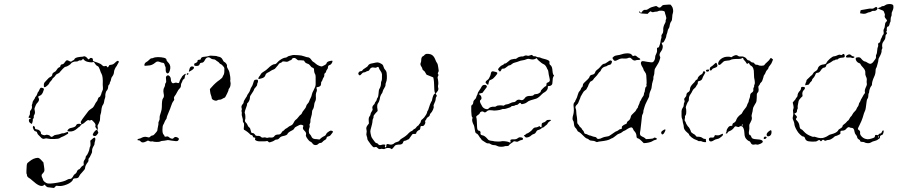

<svg xmlns="http://www.w3.org/2000/svg" viewBox="-20 -717 4464 955"><path d="M438 -25Q453 -39 454 -27Q455 -22 452.5 -14.5Q450 -7 450 -2Q450 3 447 7Q437 23 438 34Q439 40 435 47Q431 54 429 59.5Q427 65 423 69Q419 73 420 78.5Q421 84 418 88Q403 107 403 120Q403 125 389.5 139Q376 153 374 159Q371 170 355 170Q343 170 342 178Q341 181 336.5 185.5Q332 190 325.5 194Q319 198 311 201Q288 210 272 208L260 207L254 212L249 218L232 216Q223 215 219 214.5Q215 214 212.5 212Q210 210 206 206L202 201L197 205Q180 217 141 181Q129 170 124 168Q114 162 114 153Q114 149 112.5 148.5Q111 148 111.5 132Q112 116 113 105Q114 98 115.5 95.5Q117 93 125 87Q146 69 168 68Q175 68 185 79L196 91L199 111Q202 128 200.5 133.5Q199 139 193 145Q187 150 187 156Q187 162 190 167Q193 172 194 177Q195 182 202 187.5Q209 193 215 195Q228 198 263.5 192Q299 186 312 178Q320 173 326 173Q332 173 335 171Q342 165 347 154Q349 151 354.5 147.5Q360 144 362 138Q363 133 367 129Q371 125 374 125Q376 125 381.5 117Q387 109 392 107Q396 105 396.5 103.5Q397 102 396 95Q395 85 400.5 78.5Q406 72 406 66Q406 60 410 57Q413 55 418.5 43Q424 31 425 23Q426 15 428.5 11.5Q431 8 430 -5L429 -17ZM147 -91Q149 -91 151.5 -87.5Q154 -84 154 -82Q154 -77 156 -75.5Q158 -74 165 -73Q173 -72 178.5 -66Q184 -60 183.5 -56.5Q183 -53 184.5 -51Q186 -49 193 -46Q201 -43 205 -45Q210 -48 218.5 -46Q227 -44 230 -40Q235 -32 246 -41Q251 -46 262 -47Q273 -48 281.5 -51.5Q290 -55 293 -54Q296 -53 305 -57Q314 -61 316 -61Q318 -61 319 -57Q320 -53 318 -52Q316 -50 304 -43.5Q292 -37 288 -36Q284 -35 278 -30.5Q272 -26 249.5 -25.5Q227 -25 218.5 -27.5Q210 -30 204 -28Q192 -22 181 -36Q174 -44 170.5 -46.5Q167 -49 165 -56Q163 -64 155 -64Q151 -65 146.5 -74Q142 -83 144 -87Q146 -91 147 -91ZM182 -280Q186 -282 193 -279Q198 -277 198.5 -275Q199 -273 196 -265Q190 -245 178 -241Q171 -238 170 -236.5Q169 -235 172 -230Q178 -219 167 -207Q160 -200 158 -194Q156 -188 153 -181.5Q150 -175 153 -166Q156 -154 150 -145Q147 -141 148 -135.5Q149 -130 145.5 -127Q142 -124 143 -121Q144 -120 142 -111.5Q140 -103 138 -101Q138 -100 132 -104Q122 -110 124 -121Q125 -126 129 -126Q133 -126 133 -128.5Q133 -131 128 -131Q123 -129 122.5 -132.5Q122 -136 126 -142Q130 -148 129 -156Q128 -164 133 -169Q140 -177 139 -188Q137 -193 139.5 -198Q142 -203 142 -207.5Q142 -212 148 -220Q154 -228 154 -230.5Q154 -233 158.5 -237.5Q163 -242 165.5 -250.5Q168 -259 170 -260Q172 -261 175.5 -269.5Q179 -278 182 -280ZM395 -436Q399 -439 408 -434Q412 -431 415 -427Q420 -417 426 -426Q429 -430 434 -429Q443 -427 442 -420Q441 -413 449 -411Q452 -410 466.5 -405Q481 -400 487 -393.5Q493 -387 498 -387.5Q503 -388 506 -389Q509 -391 514 -383Q516 -380 519.5 -385.5Q523 -391 523.5 -392.5Q524 -394 533.5 -395Q543 -396 551 -404Q564 -417 568 -414Q574 -411 568 -403Q565 -399 563 -394Q561 -389 559 -387Q556 -384 551.5 -374.5Q547 -365 547 -358Q546 -346 538 -336Q534 -332 532.5 -323Q531 -314 528.5 -310.5Q526 -307 526 -303Q526 -299 522 -295.5Q518 -292 518 -286Q518 -273 509 -264Q507 -261 505 -252.5Q503 -244 504 -239Q504 -233 501.5 -227Q499 -221 498 -212Q497 -203 493 -197Q486 -189 484 -167Q483 -155 480.5 -149.5Q478 -144 478 -133Q478 -122 477 -118Q469 -97 466 -94Q464 -91 466 -84.5Q468 -78 465.5 -74Q463 -70 466 -64.5Q469 -59 469 -57Q469 -55 462.5 -47Q456 -39 450 -40.5Q444 -42 442.5 -43.5Q441 -45 442 -50Q443 -53 446 -57.5Q449 -62 452.5 -65.5Q456 -69 459 -70Q466 -71 458 -80Q453 -86 454 -89Q459 -98 446 -111Q439 -119 437 -120Q435 -121 431 -119Q426 -117 424 -118Q420 -121 415.5 -119Q411 -117 398 -105Q393 -101 389 -100Q385 -99 380.5 -92.5Q376 -86 374.5 -86Q373 -86 363 -77Q346 -62 328 -63Q319 -63 316.5 -64.5Q314 -66 317 -70Q322 -79 335 -81Q356 -85 359 -94Q361 -100 369 -101Q377 -102 379.5 -100.5Q382 -99 383 -99Q384 -99 384 -100.5Q384 -102 383.5 -103.5Q383 -105 382 -107Q380 -110 385 -117Q390 -124 390 -125Q390 -126 403 -142.5Q416 -159 418.5 -163Q421 -167 428 -172Q439 -179 442 -182Q445 -185 450 -194Q456 -207 460.5 -211.5Q465 -216 466.5 -223.5Q468 -231 473 -234Q474 -234 474 -234Q480 -237 482 -246Q482 -247 483 -247Q485 -257 489 -264.5Q493 -272 492 -279.5Q491 -287 491 -296Q493 -336 485 -350Q481 -356 477 -370Q474 -378 472 -381.5Q470 -385 468.5 -386.5Q467 -388 462 -390Q457 -393 454 -398.5Q451 -404 448 -407Q445 -410 442 -408Q438 -406 426.5 -407.5Q415 -409 408 -412Q400 -416 397 -420L393 -425L389 -420Q384 -415 379 -416.5Q374 -418 370.5 -414.5Q367 -411 359 -411Q352 -412 343.5 -408.5Q335 -405 333 -401Q332 -398 321.5 -391.5Q311 -385 307 -385Q302 -385 292.5 -375Q283 -365 279 -360Q275 -353 264 -349Q259 -347 255.5 -341Q252 -335 246 -330.5Q240 -326 240 -323.5Q240 -321 233 -314Q226 -307 225 -303Q224 -299 215 -291Q206 -283 202 -283Q199 -284 198.5 -285Q198 -286 198 -294Q198 -304 203.5 -309Q209 -314 216 -322.5Q223 -331 228 -333Q240 -338 240 -346Q240 -353 251 -359Q258 -362 262.5 -370.5Q267 -379 273.5 -381.5Q280 -384 280 -387Q280 -389 281 -391.5Q282 -394 284 -395.5Q286 -397 288 -397Q296 -397 302 -407Q308 -416 312.5 -417Q317 -418 327 -412Q333 -409 335.5 -411.5Q338 -414 343.5 -416.5Q349 -419 350 -422Q352 -431 378 -434Q394 -435 395 -436Z M851 -242Q843 -232 846 -225Q848 -221 844 -216Q836 -207 830 -187Q827 -177 822 -166Q809 -136 809 -130Q809 -127 805 -122Q801 -117 798.5 -110Q796 -103 792 -96.5Q788 -90 788 -72Q788 -54 793 -48.5Q798 -43 798 -41Q798 -35 808 -38Q814 -40 819 -36Q828 -27 838 -27Q841 -27 844 -31Q851 -40 865 -32Q874 -27 866 -18Q862 -14 854.5 -15Q847 -16 834 -17.5Q821 -19 818.5 -20Q816 -21 807.5 -19Q799 -17 790 -16.5Q781 -16 777.5 -13.5Q774 -11 761 -11Q748 -11 742 -13Q737 -15 734 -13.5Q731 -12 723 -15L716 -18L706 -13Q688 -4 680 -13Q676 -19 670 -19Q666 -19 665 -19.5Q664 -20 664 -23Q665 -26 671.5 -27Q678 -28 682 -30.5Q686 -33 694 -35.5Q702 -38 710.5 -35.5Q719 -33 721.5 -33.5Q724 -34 728 -38Q733 -43 738 -43Q743 -43 748 -49Q753 -55 758 -60.5Q763 -66 763 -70.5Q763 -75 766 -88Q769 -101 768 -104.5Q767 -108 771 -115.5Q775 -123 774 -130Q773 -139 781 -161Q785 -173 785 -185Q785 -222 791 -228Q798 -236 794 -252Q790 -272 798 -284Q801 -290 801 -295.5Q801 -301 804.5 -305Q808 -309 806 -321Q804 -333 807 -337Q813 -345 820 -341Q830 -335 830 -319Q830 -315 833 -309Q838 -299 849 -305Q855 -307 861 -305Q871 -300 873 -312Q874 -318 879.5 -326Q885 -334 885 -335.5Q885 -337 892.5 -343.5Q900 -350 903 -350Q906 -350 902.5 -344.5Q899 -339 899 -332.5Q899 -326 894 -323.5Q889 -321 887.5 -315Q886 -309 883 -304.5Q880 -300 880 -291.5Q880 -283 873.5 -277Q867 -271 860.5 -258Q854 -245 851 -242ZM910 -351Q914 -355 917 -352Q918 -351 916.5 -348Q915 -345 913 -345Q910 -345 909 -347Q908 -349 910 -351ZM928 -384Q930 -387 936.5 -386.5Q943 -386 944 -383Q949 -377 931 -366Q921 -360 920 -360Q919 -361 920 -365Q921 -369 923 -375.5Q925 -382 928 -384ZM754 -432Q765 -434 782 -432Q799 -430 804 -426Q808 -424 808 -419.5Q808 -415 814.5 -408.5Q821 -402 824 -396Q828 -388 827 -377.5Q826 -367 822 -359Q818 -351 812 -352Q804 -355 804 -371Q805 -382 802.5 -385.5Q800 -389 799 -395Q797 -405 788 -405Q784 -405 777 -408Q762 -415 753 -406Q736 -391 717 -391Q709 -391 705 -390Q701 -389 699 -390.5Q697 -392 699 -398.5Q701 -405 708 -408.5Q715 -412 722 -419.5Q729 -427 734 -427Q739 -427 742.5 -429Q746 -431 754 -432ZM1121 -358Q1127 -330 1126 -322Q1124 -315 1126 -310Q1128 -304 1126.5 -293.5Q1125 -283 1120.5 -278Q1116 -273 1117 -271Q1118 -269 1110 -252.5Q1102 -236 1099 -232Q1097 -231 1093 -229.5Q1089 -228 1084 -224.5Q1079 -221 1071.5 -221Q1064 -221 1061 -218Q1055 -214 1044 -218.5Q1033 -223 1033 -230Q1033 -234 1029.5 -243Q1026 -252 1025 -263L1024 -274L1033 -284Q1052 -306 1073 -320Q1086 -330 1087 -334Q1088 -338 1093 -346Q1097 -355 1096 -378Q1096 -381 1089 -389Q1082 -397 1078 -398Q1074 -399 1071 -403.5Q1068 -408 1062.5 -411Q1057 -414 1053 -418Q1049 -422 1041.5 -422Q1034 -422 1028 -427Q1022 -432 1018 -432Q1006 -432 1000 -420Q993 -405 984 -405Q975 -405 973 -398Q971 -389 958 -389Q950 -389 947.5 -390.5Q945 -392 946 -398Q946 -402 954 -404Q962 -408 962 -411Q961 -420 972 -420Q976 -420 977 -420.5Q978 -421 979 -425Q980 -434 999 -435Q1012 -436 1018.5 -438.5Q1025 -441 1032 -440Q1039 -439 1048 -439Q1057 -439 1060.5 -437Q1064 -435 1067.5 -435Q1071 -435 1077.5 -431.5Q1084 -428 1088 -419Q1092 -410 1095.5 -409Q1099 -408 1104.5 -401.5Q1110 -395 1109 -389Q1108 -383 1113.5 -374.5Q1119 -366 1121 -358Z M1511 -432Q1520 -432 1529 -419Q1533 -412 1538 -409.5Q1543 -407 1550 -400.5Q1557 -394 1568 -389.5Q1579 -385 1583.5 -387.5Q1588 -390 1595.5 -393.5Q1603 -397 1604 -402Q1606 -411 1623 -414Q1632 -416 1633.5 -414.5Q1635 -413 1632 -406Q1627 -395 1618 -393Q1611 -391 1611 -380Q1611 -376 1607 -371.5Q1603 -367 1602 -361.5Q1601 -356 1597 -353.5Q1593 -351 1593 -347Q1594 -337 1589 -331Q1586 -327 1584 -320Q1582 -313 1579.5 -311.5Q1577 -310 1577 -301.5Q1577 -293 1573 -289.5Q1569 -286 1565 -285Q1558 -284 1555.5 -282.5Q1553 -281 1554 -279Q1559 -268 1553 -257Q1550 -249 1551 -237Q1553 -220 1546 -209Q1544 -205 1543 -197Q1541 -178 1535 -171Q1532 -167 1532 -158Q1532 -149 1527.5 -135Q1523 -121 1524 -115Q1525 -109 1521.5 -102.5Q1518 -96 1520 -92Q1522 -88 1519 -81.5Q1516 -75 1516 -64.5Q1516 -54 1521 -49.5Q1526 -45 1529 -38Q1531 -33 1534 -30.5Q1537 -28 1541.5 -26.5Q1546 -25 1555 -25L1569 -23L1578 -31Q1587 -38 1593 -40Q1599 -42 1602 -49Q1605 -56 1610 -59Q1615 -62 1619 -65Q1623 -68 1628 -67Q1641 -65 1633 -56Q1629 -52 1626 -47Q1622 -40 1611 -38Q1605 -37 1605 -33Q1604 -24 1593 -19Q1588 -16 1584 -11Q1580 -6 1574 -6Q1568 -6 1564 -2Q1558 5 1548.5 4.5Q1539 4 1534 -4Q1530 -10 1525 -12Q1517 -14 1504 -35Q1500 -42 1502 -47Q1505 -57 1494 -67Q1483 -77 1488 -87Q1490 -91 1488 -93Q1478 -99 1469 -95Q1466 -93 1456 -88.5Q1446 -84 1444 -78.5Q1442 -73 1434 -69Q1413 -59 1410 -51Q1408 -44 1387 -40Q1376 -38 1370 -30.5Q1364 -23 1357 -23Q1350 -23 1347 -20Q1338 -13 1322 -9Q1318 -8 1314 -12.5Q1310 -17 1307 -15.5Q1304 -14 1293 -14Q1282 -14 1271 -14Q1264 -14 1258 -16Q1252 -18 1249.5 -21Q1247 -24 1249 -27Q1252 -33 1244 -33Q1239 -33 1237.5 -39Q1236 -45 1231.5 -45Q1227 -45 1225 -48Q1224 -49 1220.5 -52.5Q1217 -56 1212.5 -59.5Q1208 -63 1203.5 -66Q1199 -69 1197 -70Q1192 -71 1192.5 -78Q1193 -85 1194 -94Q1195 -103 1191 -107Q1187 -111 1188 -116.5Q1189 -122 1185 -134.5Q1181 -147 1182.5 -151Q1184 -155 1182 -160.5Q1180 -166 1182 -169.5Q1184 -173 1182 -179Q1178 -190 1188 -200Q1192 -204 1192 -209Q1192 -215 1203 -231Q1209 -239 1209 -241.5Q1209 -244 1215.5 -252.5Q1222 -261 1224.5 -270Q1227 -279 1231.5 -285Q1236 -291 1239.5 -303.5Q1243 -316 1245 -318Q1247 -320 1255 -321Q1259 -321 1260.5 -320.5Q1262 -320 1262.5 -319Q1263 -318 1263 -315Q1264 -310 1261.5 -305.5Q1259 -301 1259 -296Q1259 -291 1251.5 -283Q1244 -275 1244 -273Q1244 -268 1226 -242Q1223 -238 1223 -230.5Q1223 -223 1218.5 -214.5Q1214 -206 1211.5 -205Q1209 -204 1209 -199Q1209 -194 1206 -187Q1203 -180 1199.5 -168.5Q1196 -157 1198 -153.5Q1200 -150 1200.5 -137.5Q1201 -125 1199 -121Q1196 -113 1205 -105Q1208 -103 1211.5 -94.5Q1215 -86 1219.5 -83.5Q1224 -81 1225 -75Q1229 -59 1230 -57.5Q1231 -56 1237 -55Q1243 -55 1248 -48Q1251 -43 1253 -42Q1255 -41 1261 -41Q1273 -42 1278 -36Q1283 -31 1290.5 -33Q1298 -35 1303 -32.5Q1308 -30 1313 -32Q1318 -34 1324 -33Q1340 -31 1345 -40Q1350 -48 1366 -48Q1376 -48 1382 -60Q1385 -65 1389 -66.5Q1393 -68 1395 -71.5Q1397 -75 1402.5 -77.5Q1408 -80 1413 -84.5Q1418 -89 1426.5 -92.5Q1435 -96 1439 -104Q1445 -117 1452 -122Q1456 -124 1464 -134.5Q1472 -145 1476 -147Q1480 -149 1482 -155Q1484 -161 1493 -171.5Q1502 -182 1503 -188.5Q1504 -195 1510 -201Q1516 -207 1518 -213.5Q1520 -220 1525 -229.5Q1530 -239 1531 -246.5Q1532 -254 1541 -270.5Q1550 -287 1550 -297.5Q1550 -308 1550 -313Q1551 -341 1548 -347Q1542 -356 1542 -371Q1542 -379 1533 -381Q1529 -382 1523.5 -390Q1518 -398 1510 -400Q1498 -404 1495 -411Q1492 -416 1491 -416Q1473 -418 1465 -417Q1461 -417 1455 -423Q1447 -431 1438 -428Q1433 -427 1432 -423Q1431 -419 1424.5 -417Q1418 -415 1416 -413Q1410 -408 1396 -411Q1386 -413 1383 -409Q1380 -405 1374.5 -404Q1369 -403 1365.5 -397Q1362 -391 1359 -388.5Q1356 -386 1351.5 -379.5Q1347 -373 1340 -371Q1333 -369 1326 -364Q1319 -359 1312 -356Q1302 -351 1300 -343Q1297 -331 1280 -327Q1271 -325 1268 -324Q1265 -323 1265 -327Q1266 -332 1269 -336Q1273 -340 1277 -347.5Q1281 -355 1292 -361Q1303 -367 1313 -377Q1334 -398 1347 -398Q1353 -398 1360 -407Q1364 -412 1371.5 -417.5Q1379 -423 1386.5 -426.5Q1394 -430 1398 -430Q1404 -430 1409 -434Q1414 -438 1416 -438Q1418 -438 1427.5 -441Q1437 -444 1442.5 -443.5Q1448 -443 1463.5 -442.5Q1479 -442 1492.5 -437Q1506 -432 1511 -432Z M2096 -447Q2100 -450 2111 -449Q2122 -448 2128 -444Q2139 -437 2145 -421Q2149 -410 2153.5 -404Q2158 -398 2159.5 -384Q2161 -370 2162 -366.5Q2163 -363 2159.5 -357.5Q2156 -352 2159 -349Q2163 -343 2158 -337Q2156 -334 2157 -328Q2159 -321 2160 -309Q2161 -297 2159 -293Q2158 -289 2159 -283Q2164 -270 2153 -259Q2147 -252 2147 -251Q2147 -250 2150 -246Q2153 -242 2153 -240.5Q2153 -239 2150 -235Q2147 -231 2147 -223.5Q2147 -216 2141 -204.5Q2135 -193 2137 -188Q2139 -183 2133.5 -171Q2128 -159 2123 -154.5Q2118 -150 2118 -146Q2118 -140 2108 -134Q2103 -131 2101.5 -126.5Q2100 -122 2096.5 -118.5Q2093 -115 2095 -110.5Q2097 -106 2093 -99Q2087 -89 2081 -90Q2071 -92 2071 -83Q2071 -78 2069 -74Q2067 -70 2064.5 -70Q2062 -70 2056.5 -65Q2051 -60 2051 -57Q2051 -49 2038 -51Q2033 -51 2031 -49Q2029 -47 2020 -34Q2014 -24 2012 -24Q2010 -24 2004 -20.5Q1998 -17 1994 -17Q1992 -17 1990 -16Q1988 -15 1986.5 -13Q1985 -11 1985 -9Q1985 -5 1980 -1.5Q1975 2 1970 2Q1948 2 1944 8Q1941 12 1935 19L1929 25L1922 21Q1916 18 1907 19Q1898 20 1894.5 23Q1891 26 1884.5 24Q1878 22 1873 24Q1865 27 1857 18Q1852 13 1849 14Q1841 16 1838.5 15.5Q1836 15 1830 8Q1822 -1 1819.5 -5.5Q1817 -10 1812 -16Q1807 -22 1807 -27.5Q1807 -33 1804 -40Q1801 -47 1803 -55.5Q1805 -64 1803 -71Q1799 -83 1809 -95L1815 -103L1814 -117Q1813 -132 1818 -138Q1823 -144 1823 -149Q1823 -154 1829 -162.5Q1835 -171 1833 -175Q1829 -186 1839 -196Q1844 -200 1844 -203Q1844 -206 1849 -212Q1854 -218 1854 -222Q1854 -226 1858 -231Q1862 -236 1863 -252.5Q1864 -269 1866 -273Q1875 -287 1875 -302Q1875 -310 1877 -313Q1881 -318 1880 -347Q1879 -356 1872.5 -364.5Q1866 -373 1865 -378Q1863 -389 1852 -381Q1848 -379 1840.5 -381Q1833 -383 1827 -380Q1821 -377 1818.5 -371Q1816 -365 1810 -364Q1804 -363 1800 -360Q1796 -357 1790.5 -357Q1785 -357 1781 -352Q1774 -344 1771 -342.5Q1768 -341 1765 -345Q1760 -350 1764 -356.5Q1768 -363 1776 -363Q1781 -363 1783 -367.5Q1785 -372 1796.5 -378.5Q1808 -385 1811 -391Q1816 -400 1832 -402Q1840 -403 1848.5 -405.5Q1857 -408 1866 -405Q1877 -400 1881.5 -396.5Q1886 -393 1888 -384Q1891 -374 1896 -369.5Q1901 -365 1903 -356Q1907 -322 1900 -307Q1897 -300 1897.5 -294.5Q1898 -289 1891.5 -279Q1885 -269 1883.5 -262Q1882 -255 1880 -253Q1877 -250 1873.5 -242Q1870 -234 1870 -231Q1870 -228 1868.5 -222.5Q1867 -217 1865 -212Q1863 -207 1861 -205Q1853 -195 1858 -171Q1859 -166 1857.5 -164Q1856 -162 1848 -154Q1837 -142 1838 -137.5Q1839 -133 1836 -127.5Q1833 -122 1833 -117Q1833 -105 1823 -71Q1821 -64 1823 -54.5Q1825 -45 1826.5 -39Q1828 -33 1835 -24Q1842 -15 1845 -10.5Q1848 -6 1853.5 -5Q1859 -4 1861 0Q1866 7 1876 4Q1888 0 1896 3Q1898 4 1895.5 8.5Q1893 13 1895.5 15.5Q1898 18 1900.5 13.5Q1903 9 1901.5 6.5Q1900 4 1903.5 1Q1907 -2 1912 0Q1930 7 1943 -6Q1947 -9 1955.5 -11Q1964 -13 1968 -19Q1972 -25 1980 -29Q2001 -41 2013 -55Q2021 -63 2026 -64.5Q2031 -66 2034.5 -70.5Q2038 -75 2042 -76Q2046 -77 2050 -83Q2054 -89 2058.5 -91.5Q2063 -94 2063 -95.5Q2063 -97 2068 -102.5Q2073 -108 2073 -112Q2073 -119 2082 -125Q2085 -127 2090 -133Q2095 -139 2099 -146Q2103 -153 2104 -157Q2105 -164 2107.5 -166.5Q2110 -169 2112 -177Q2120 -203 2125 -211Q2129 -215 2129 -220Q2134 -245 2141 -250L2145 -253L2142 -259Q2140 -265 2139.5 -289.5Q2139 -314 2137 -322.5Q2135 -331 2135 -332Q2135 -332 2124 -336.5Q2113 -341 2108 -343Q2103 -344 2101 -346.5Q2099 -349 2095 -357Q2093 -362 2087 -366Q2081 -370 2081 -374Q2081 -378 2077 -384Q2069 -395 2072 -403Q2075 -409 2075 -416Q2075 -433 2083 -437Q2088 -439 2090 -442Q2092 -445 2096 -447Z M2702 -120Q2706 -121 2713.5 -121Q2721 -121 2721 -119.5Q2721 -118 2713.5 -113Q2706 -108 2704 -103Q2702 -98 2696 -94Q2690 -90 2687 -86.5Q2684 -83 2681 -83Q2678 -83 2672.5 -78Q2667 -73 2659 -71Q2651 -69 2649 -65Q2643 -52 2634 -50Q2629 -49 2623 -44Q2612 -33 2597 -33Q2595 -33 2590.5 -37.5Q2586 -42 2586 -43Q2586 -45 2589 -45Q2592 -45 2594.5 -48.5Q2597 -52 2601.5 -53Q2606 -54 2616 -61.5Q2626 -69 2629 -74Q2636 -83 2643 -83Q2649 -83 2656 -86L2663 -90L2667 -86Q2672 -83 2673 -84Q2674 -85 2674 -94Q2674 -102 2676 -104Q2678 -106 2684 -108Q2690 -109 2694.5 -114Q2699 -119 2702 -120ZM2434 -362Q2452 -359 2453.5 -354.5Q2455 -350 2443 -337Q2433 -325 2425.5 -322Q2418 -319 2416 -318Q2414 -317 2411.5 -309Q2409 -301 2409 -298Q2409 -292 2400 -300Q2394 -305 2395.5 -309.5Q2397 -314 2403 -318Q2409 -322 2412 -327Q2420 -340 2422 -354Q2423 -358 2425.5 -360.5Q2428 -363 2434 -362ZM2630 -440Q2634 -436 2638.5 -437Q2643 -438 2648 -435Q2653 -432 2659 -432Q2665 -432 2669.5 -429.5Q2674 -427 2683 -425Q2708 -419 2712 -413Q2714 -411 2713 -404Q2712 -397 2718 -393Q2727 -386 2728 -365Q2729 -351 2732 -346L2736 -341L2732 -335Q2729 -330 2728.5 -314.5Q2728 -299 2725 -296Q2720 -289 2709 -289Q2704 -289 2705 -284Q2706 -278 2701.5 -270.5Q2697 -263 2690 -259Q2682 -255 2676 -249Q2657 -229 2646 -226Q2613 -217 2609 -214Q2606 -212 2600 -207.5Q2594 -203 2587.5 -201.5Q2581 -200 2577 -199Q2573 -198 2571 -202Q2568 -209 2560 -201Q2555 -195 2549.5 -195Q2544 -195 2541 -192.5Q2538 -190 2531 -190Q2524 -190 2522.5 -187Q2521 -184 2514 -182Q2507 -180 2498.5 -177Q2490 -174 2485.5 -175Q2481 -176 2475 -173Q2469 -170 2452 -168Q2435 -166 2430 -168Q2426 -169 2416.5 -169Q2407 -169 2401 -163Q2392 -154 2385 -161Q2381 -164 2374.5 -162Q2368 -160 2367 -155Q2366 -151 2359 -146Q2346 -138 2349 -133Q2352 -128 2353 -84Q2354 -67 2362 -67Q2366 -67 2368.5 -63.5Q2371 -60 2370 -55Q2368 -46 2379.5 -44Q2391 -42 2403 -28Q2407 -23 2409 -21.5Q2411 -20 2413.5 -19Q2416 -18 2422 -17Q2434 -16 2439 -14Q2445 -13 2457 -13Q2469 -13 2473 -14Q2477 -16 2491 -14.5Q2505 -13 2509 -11Q2516 -7 2518.5 -8.5Q2521 -10 2519 -15Q2515 -25 2534 -24Q2549 -23 2557 -31Q2562 -35 2570 -34Q2577 -33 2579.5 -31Q2582 -29 2581 -25Q2581 -21 2574.5 -20.5Q2568 -20 2561 -15.5Q2554 -11 2551 -12Q2536 -16 2534 -13Q2533 -11 2523.5 -5Q2514 1 2511.5 5.5Q2509 10 2501 9.5Q2493 9 2488.5 11Q2484 13 2472 13Q2460 13 2453 9Q2446 5 2440 5Q2428 5 2419 -1Q2414 -5 2408 -4Q2402 -3 2394 -9Q2386 -15 2381 -17.5Q2376 -20 2374 -24Q2372 -28 2369.5 -30Q2367 -32 2362 -41Q2357 -50 2350 -53Q2345 -56 2344 -60Q2343 -64 2339 -87Q2338 -93 2335 -98Q2332 -103 2329.5 -112.5Q2327 -122 2329.5 -127Q2332 -132 2328.5 -134.5Q2325 -137 2324 -164V-191L2329 -196Q2334 -200 2334 -207.5Q2334 -215 2341 -221.5Q2348 -228 2349 -233.5Q2350 -239 2353 -244Q2356 -249 2356 -252.5Q2356 -256 2363.5 -266.5Q2371 -277 2375 -285Q2379 -293 2386.5 -294.5Q2394 -296 2398 -293Q2405 -286 2399 -281Q2396 -278 2388.5 -267Q2381 -256 2379.5 -255Q2378 -254 2370 -253Q2357 -251 2366 -246Q2375 -240 2375 -228Q2375 -224 2371 -220.5Q2367 -217 2367 -215Q2367 -206 2379 -187Q2385 -178 2396 -175Q2407 -172 2411 -178Q2414 -182 2422 -184.5Q2430 -187 2437 -186Q2444 -185 2449 -189Q2454 -193 2467 -193Q2480 -193 2482 -191.5Q2484 -190 2489.5 -194Q2495 -198 2501 -198Q2507 -198 2517.5 -203.5Q2528 -209 2535 -209Q2542 -209 2548 -216Q2556 -224 2569 -220Q2577 -217 2583 -221.5Q2589 -226 2591 -230Q2598 -241 2621 -240Q2631 -240 2634.5 -244.5Q2638 -249 2646 -249Q2652 -249 2657.5 -251.5Q2663 -254 2666.5 -257Q2670 -260 2670 -264Q2670 -266 2673 -269.5Q2676 -273 2680 -277Q2684 -281 2688 -284.5Q2692 -288 2694 -288Q2698 -289 2698 -296.5Q2698 -304 2701 -305Q2711 -308 2714 -314Q2716 -319 2712.5 -332.5Q2709 -346 2708 -356.5Q2707 -367 2704.5 -370Q2702 -373 2698 -383Q2691 -396 2681 -399Q2677 -400 2659 -416Q2654 -420 2652 -424L2649 -428L2642 -424Q2632 -419 2616 -423Q2607 -426 2598 -422Q2589 -418 2579.5 -417Q2570 -416 2560.5 -412Q2551 -408 2541.5 -406Q2532 -404 2525.5 -398Q2519 -392 2514.5 -392Q2510 -392 2507 -389Q2504 -386 2501 -384.5Q2498 -383 2493.5 -379Q2489 -375 2482.5 -375.5Q2476 -376 2475 -372.5Q2474 -369 2471 -365Q2468 -361 2466 -361Q2464 -362 2460 -367L2457 -373L2464 -382Q2472 -391 2478.5 -393Q2485 -395 2486 -398Q2487 -401 2492 -401Q2497 -401 2508 -411Q2519 -421 2522.5 -421Q2526 -421 2532.5 -423Q2539 -425 2542.5 -424Q2546 -423 2552 -428Q2556 -432 2565 -434.5Q2574 -437 2578 -436Q2580 -435 2586 -438Q2594 -443 2603 -440Q2607 -438 2614.5 -441Q2622 -444 2624.5 -444Q2627 -444 2630 -440Z M3277 -68Q3290 -77 3290 -71Q3290 -68 3286.5 -61Q3283 -54 3280 -51Q3272 -44 3269 -55Q3267 -62 3277 -68ZM3122 -445 3128 -438 3135 -440Q3141 -442 3147.5 -436Q3154 -430 3155.5 -430Q3157 -430 3161 -427Q3170 -420 3158 -419Q3157 -419 3155 -419Q3148 -419 3145 -418Q3133 -411 3120 -426Q3114 -433 3103 -428Q3098 -425 3079 -426Q3067 -427 3056 -421Q3044 -414 3038.5 -414.5Q3033 -415 3029 -423L3026 -429L3032 -435Q3039 -441 3050 -442Q3061 -443 3071 -446.5Q3081 -450 3090 -451Q3099 -452 3107.5 -451.5Q3116 -451 3122 -445ZM3303 -694H3315L3321 -687Q3327 -679 3328 -668Q3329 -657 3326.5 -651Q3324 -645 3323.5 -630.5Q3323 -616 3319 -611Q3313 -605 3310 -585Q3309 -579 3305.5 -574.5Q3302 -570 3300.5 -561.5Q3299 -553 3297 -549Q3295 -545 3294 -538Q3294 -534 3291.5 -528Q3289 -522 3286 -516.5Q3283 -511 3281 -508Q3279 -505 3275 -505Q3271 -505 3271 -503.5Q3271 -502 3274 -495Q3278 -489 3276 -479Q3274 -469 3269 -463Q3264 -457 3261.5 -450Q3259 -443 3262 -437.5Q3265 -432 3264 -429Q3263 -426 3261 -419Q3259 -408 3240 -379Q3235 -372 3235 -360Q3235 -348 3232 -341Q3229 -334 3230 -329.5Q3231 -325 3227 -313.5Q3223 -302 3222 -289.5Q3221 -277 3218 -271Q3209 -253 3209 -238Q3209 -236 3198.5 -215.5Q3188 -195 3186 -186Q3184 -177 3182 -172.5Q3180 -168 3180 -161.5Q3180 -155 3176.5 -149.5Q3173 -144 3172.5 -133Q3172 -122 3170 -109.5Q3168 -97 3167 -84Q3166 -71 3164 -62Q3162 -53 3164 -47Q3166 -41 3174.5 -37.5Q3183 -34 3188 -30L3193 -25L3211 -26Q3229 -27 3231.5 -30.5Q3234 -34 3239.5 -32Q3245 -30 3246 -29Q3250 -23 3239 -21Q3233 -20 3227 -16Q3217 -9 3195 -6L3182 -5L3171 -16Q3160 -27 3155 -28Q3146 -30 3146 -38Q3146 -54 3135 -65Q3131 -69 3129.5 -74Q3128 -79 3124 -82Q3120 -85 3112 -81.5Q3104 -78 3096 -72.5Q3088 -67 3084 -66Q3080 -65 3074.5 -60Q3069 -55 3060.5 -52.5Q3052 -50 3047 -45Q3028 -30 3026 -30Q3024 -30 3015 -25Q3004 -18 2969 -14Q2957 -13 2952.5 -11Q2948 -9 2942 -13Q2936 -17 2925.5 -17Q2915 -17 2910 -22Q2905 -27 2899 -28Q2893 -29 2872 -51Q2864 -59 2858.5 -61Q2853 -63 2850.5 -69.5Q2848 -76 2842 -81.5Q2836 -87 2835 -100Q2834 -113 2831 -116Q2824 -124 2832 -149Q2836 -166 2833 -188Q2831 -203 2838 -209Q2841 -211 2841 -213.5Q2841 -216 2845.5 -223.5Q2850 -231 2853.5 -244.5Q2857 -258 2862.5 -263.5Q2868 -269 2869.5 -275Q2871 -281 2875 -283.5Q2879 -286 2879 -292.5Q2879 -299 2884 -304Q2910 -327 2912 -334Q2914 -343 2924 -345Q2938 -347 2941 -359Q2942 -364 2949 -369Q2960 -377 2968 -387Q2978 -400 2986 -400Q2990 -400 2998 -406Q3006 -412 3011.5 -415Q3017 -418 3021 -415Q3025 -412 3024 -409Q3021 -400 3018.5 -397.5Q3016 -395 3009 -394Q3002 -392 2999.5 -389.5Q2997 -387 2990 -386Q2976 -382 2970 -370Q2967 -362 2963.5 -360Q2960 -358 2954.5 -349.5Q2949 -341 2941.5 -334Q2934 -327 2931.5 -322Q2929 -317 2921.5 -313.5Q2914 -310 2914 -308Q2914 -306 2911 -302Q2908 -298 2906.5 -292.5Q2905 -287 2901 -281Q2897 -275 2897 -273.5Q2897 -272 2890 -267.5Q2883 -263 2879 -255Q2875 -247 2871.5 -242Q2868 -237 2867 -232.5Q2866 -228 2862 -220Q2858 -212 2857 -207.5Q2856 -203 2850 -197Q2838 -186 2844 -176Q2846 -172 2846.5 -159.5Q2847 -147 2848.5 -140.5Q2850 -134 2851 -118Q2851 -106 2852 -103.5Q2853 -101 2856 -98Q2861 -93 2861 -91Q2861 -89 2867.5 -83.5Q2874 -78 2874 -76Q2874 -74 2879 -69Q2884 -64 2885 -59Q2887 -51 2893 -51Q2896 -51 2903.5 -47Q2911 -43 2914 -43Q2917 -43 2924 -40Q2931 -37 2938.5 -36Q2946 -35 2947 -32Q2949 -26 2957 -26Q2965 -26 2976 -32Q2984 -36 2996 -37.5Q3008 -39 3011 -41.5Q3014 -44 3023 -49.5Q3032 -55 3036 -58.5Q3040 -62 3047 -64.5Q3054 -67 3058 -71Q3062 -75 3068 -75Q3072 -76 3072.5 -76.5Q3073 -77 3073 -82Q3073 -87 3074 -88.5Q3075 -90 3082 -95Q3091 -100 3094 -100.5Q3097 -101 3098 -106.5Q3099 -112 3104 -115Q3115 -121 3118 -138Q3119 -144 3131 -154.5Q3143 -165 3144.5 -170Q3146 -175 3149.5 -178Q3153 -181 3153 -184Q3153 -187 3157.5 -196Q3162 -205 3162 -208Q3162 -211 3165 -214.5Q3168 -218 3170 -223.5Q3172 -229 3177.5 -236Q3183 -243 3183 -249Q3183 -255 3185 -257Q3187 -259 3188 -270.5Q3189 -282 3193.5 -285.5Q3198 -289 3196 -291.5Q3194 -294 3195.5 -297.5Q3197 -301 3196 -318Q3195 -335 3194.5 -343Q3194 -351 3187.5 -359.5Q3181 -368 3181 -370.5Q3181 -373 3178 -379Q3162 -403 3171 -411Q3174 -414 3183 -412.5Q3192 -411 3193.5 -410.5Q3195 -410 3203 -409Q3211 -408 3218.5 -407Q3226 -406 3230 -410Q3239 -420 3239 -435Q3239 -440 3244 -449Q3249 -458 3248 -468V-479L3253 -480Q3257 -481 3258.5 -485.5Q3260 -490 3262.5 -497.5Q3265 -505 3266 -513.5Q3267 -522 3269 -526Q3271 -530 3270 -536.5Q3269 -543 3274 -548.5Q3279 -554 3279 -565Q3277 -583 3288 -602Q3292 -609 3291 -612.5Q3290 -616 3293 -621.5Q3296 -627 3291.5 -639.5Q3287 -652 3287 -656Q3287 -663 3269 -664Q3257 -664 3253.5 -661.5Q3250 -659 3243.5 -659Q3237 -659 3231.5 -657Q3226 -655 3221 -658L3215 -661L3208 -655L3201 -648L3184 -649Q3167 -649 3162 -653Q3156 -659 3159 -661Q3160 -661 3163.5 -657Q3167 -653 3168.5 -653Q3170 -653 3173 -658Q3181 -670 3191 -668Q3197 -667 3203 -671.5Q3209 -676 3212.5 -677.5Q3216 -679 3220.5 -681Q3225 -683 3232.5 -684.5Q3240 -686 3242.5 -687Q3245 -688 3251 -683Q3261 -674 3270 -685Q3275 -692 3283 -692.5Q3291 -693 3303 -694Z M3781 -35Q3784 -39 3790 -37Q3797 -34 3789 -28Q3786 -25 3782.5 -25.5Q3779 -26 3778.5 -29Q3778 -32 3781 -35ZM3576 -48Q3576 -43 3571 -39.5Q3566 -36 3561 -31.5Q3556 -27 3547 -25.5Q3538 -24 3532 -20Q3516 -9 3509 -16Q3506 -19 3506 -25Q3506 -34 3521 -33Q3527 -32 3528.5 -33Q3530 -34 3533 -38L3536 -45L3545 -44Q3554 -43 3558.5 -45Q3563 -47 3568.5 -49.5Q3574 -52 3575 -52Q3576 -52 3576 -48ZM3803 -63Q3812 -70 3814.5 -69.5Q3817 -69 3817.5 -62.5Q3818 -56 3816 -50Q3813 -42 3805 -39.5Q3797 -37 3794 -43Q3790 -52 3803 -63ZM3481 -363Q3483 -363 3484.5 -362Q3486 -361 3487 -359Q3488 -357 3488 -355.5Q3488 -354 3482 -344.5Q3476 -335 3474 -328Q3471 -317 3458 -314Q3453 -313 3452 -312Q3451 -311 3451 -306Q3451 -299 3448 -296Q3445 -293 3442.5 -287.5Q3440 -282 3433.5 -277Q3427 -272 3423.5 -264Q3420 -256 3417.5 -253Q3415 -250 3410.5 -242Q3406 -234 3406.5 -225.5Q3407 -217 3404 -213Q3401 -211 3396 -198.5Q3391 -186 3391 -182Q3391 -179 3392 -178Q3393 -177 3393.5 -163Q3394 -149 3390 -144Q3386 -139 3387 -136Q3388 -133 3386 -125.5Q3384 -118 3387.5 -114Q3391 -110 3391 -107.5Q3391 -105 3396.5 -96Q3402 -87 3404 -86Q3406 -85 3411 -76Q3416 -67 3417 -61Q3417 -60 3420.5 -57Q3424 -54 3428.5 -51.5Q3433 -49 3436 -47Q3438 -46 3441 -41Q3444 -36 3452 -37Q3467 -37 3475 -30Q3480 -26 3486 -26Q3491 -27 3491 -24Q3491 -23 3491 -21Q3491 -15 3492 -12Q3493 -10 3491 -10Q3489 -10 3484 -10Q3475 -11 3471 -13.5Q3467 -16 3461 -15Q3455 -14 3452 -16.5Q3449 -19 3443 -21Q3432 -24 3419.5 -34Q3407 -44 3407 -49Q3407 -51 3398 -58Q3381 -72 3381 -86Q3381 -93 3378.5 -100.5Q3376 -108 3375.5 -115.5Q3375 -123 3372 -128Q3369 -134 3370 -165Q3371 -175 3376 -181Q3381 -187 3381 -195.5Q3381 -204 3384 -208Q3387 -213 3383 -224Q3383 -227 3388.5 -233Q3394 -239 3394 -243Q3394 -254 3402 -258Q3412 -263 3412 -274Q3412 -286 3427 -301Q3436 -309 3438.5 -314.5Q3441 -320 3445 -320.5Q3449 -321 3450 -326Q3450 -331 3456.5 -338Q3463 -345 3469 -347Q3474 -349 3476 -356Q3478 -363 3481 -363ZM3493 -369Q3495 -371 3502 -371Q3505 -371 3506.5 -370.5Q3508 -370 3507 -368Q3506 -366 3506 -364Q3506 -363 3502.5 -361.5Q3499 -360 3496 -361Q3489 -363 3493 -369ZM3548 -388Q3545 -382 3534 -379Q3525 -377 3522 -372Q3517 -363 3511 -368Q3509 -371 3511 -377.5Q3513 -384 3516 -385Q3520 -386 3530 -395.5Q3540 -405 3541.5 -405Q3543 -405 3545 -401.5Q3547 -398 3548 -394Q3549 -390 3548 -388ZM3631 -440Q3643 -446 3651 -439Q3656 -435 3665.5 -436Q3675 -437 3678 -435Q3681 -433 3685.5 -431.5Q3690 -430 3694 -423.5Q3698 -417 3703 -417Q3708 -417 3713 -411.5Q3718 -406 3724 -406Q3730 -406 3733 -400.5Q3736 -395 3743 -395Q3750 -395 3753 -392.5Q3756 -390 3768 -390Q3780 -390 3782.5 -394.5Q3785 -399 3796.5 -409Q3808 -419 3809 -423Q3812 -428 3815 -429Q3816 -429 3820 -425L3825 -421L3821 -411Q3818 -401 3810 -392Q3802 -383 3802 -379Q3802 -375 3796.5 -370Q3791 -365 3788.5 -357.5Q3786 -350 3782 -345Q3778 -340 3778 -337Q3778 -334 3776 -329.5Q3774 -325 3772.5 -318.5Q3771 -312 3765.5 -307Q3760 -302 3760 -299.5Q3760 -297 3755.5 -292Q3751 -287 3752 -284Q3753 -281 3753.5 -271.5Q3754 -262 3749 -257Q3745 -252 3744.5 -249Q3744 -246 3744 -231Q3744 -212 3739.5 -205.5Q3735 -199 3735 -198Q3735 -197 3730 -189Q3725 -181 3724.5 -172.5Q3724 -164 3720.5 -152.5Q3717 -141 3719 -136Q3722 -125 3715 -113Q3712 -108 3712 -106.5Q3712 -105 3709 -101Q3706 -97 3707 -87Q3708 -77 3706 -68Q3704 -59 3705 -52.5Q3706 -46 3711 -44.5Q3716 -43 3717 -36Q3719 -30 3724.5 -27.5Q3730 -25 3746 -24Q3773 -23 3774 -13Q3775 -8 3762.5 -2Q3750 4 3744 2Q3739 0 3732 2Q3719 5 3714 -7Q3711 -14 3706 -15Q3702 -16 3695.5 -22Q3689 -28 3686 -35Q3683 -42 3682.5 -56.5Q3682 -71 3678 -79Q3674 -87 3672 -88Q3662 -92 3658 -87Q3655 -83 3642 -88Q3637 -90 3634 -86Q3623 -70 3609 -65Q3600 -62 3598 -55Q3597 -53 3593 -53Q3587 -53 3592 -58Q3594 -61 3594 -67Q3594 -71 3599 -79Q3604 -87 3608 -89Q3612 -91 3617 -91Q3621 -91 3622 -92Q3623 -93 3623 -97Q3624 -104 3630 -106Q3640 -111 3643 -123Q3646 -131 3654 -139Q3662 -147 3665.5 -148.5Q3669 -150 3672.5 -157.5Q3676 -165 3682 -172Q3693 -184 3696 -194Q3697 -199 3700.5 -204.5Q3704 -210 3704 -213.5Q3704 -217 3707.5 -226Q3711 -235 3711 -240Q3711 -251 3719 -256Q3729 -262 3727 -272Q3726 -278 3729 -282Q3732 -286 3731 -288.5Q3730 -291 3733 -297Q3737 -303 3731 -331Q3730 -340 3730 -352Q3731 -383 3714 -391Q3710 -393 3708 -398Q3704 -407 3700 -401Q3699 -399 3696 -400Q3693 -401 3692 -404Q3690 -409 3683.5 -415.5Q3677 -422 3677 -425Q3677 -432 3670 -427Q3666 -424 3656 -424Q3620 -424 3614 -419Q3610 -416 3597 -415.5Q3584 -415 3578 -410Q3562 -394 3559 -394Q3557 -395 3555 -395Q3552 -395 3552 -400.5Q3552 -406 3555 -411Q3563 -426 3584 -433Q3592 -435 3601.5 -435Q3611 -435 3615 -433Q3618 -431 3621.5 -434.5Q3625 -438 3631 -440ZM3676 -95Q3676 -97 3674 -97.5Q3672 -98 3670 -96Q3666 -93 3672 -93Q3676 -93 3676 -95Z M4194 -443Q4207 -451 4215 -441Q4219 -437 4224.5 -436.5Q4230 -436 4230 -433.5Q4230 -431 4225 -429Q4219 -427 4216 -429.5Q4213 -432 4202 -431Q4191 -430 4189 -432Q4185 -437 4194 -443ZM4170 -446Q4178 -453 4181 -443Q4183 -436 4180 -433Q4177 -430 4167 -430Q4164 -430 4159.5 -429Q4155 -428 4151.5 -426Q4148 -424 4146.5 -422Q4145 -420 4141 -421Q4137 -422 4135 -419.5Q4133 -417 4129 -417Q4125 -417 4119 -412Q4113 -407 4101.5 -401.5Q4090 -396 4090 -393Q4090 -389 4087 -385Q4084 -381 4081 -381Q4071 -381 4062 -366Q4055 -355 4046 -355Q4043 -355 4041 -354Q4039 -353 4037.5 -350.5Q4036 -348 4034 -342Q4030 -333 4024.5 -328Q4019 -323 4019 -319Q4019 -315 4014 -311Q4009 -307 4006 -301Q4003 -295 3997 -295Q3991 -295 3989 -293Q3985 -292 3985 -295L3987 -304Q3991 -310 3991 -314.5Q3991 -319 3995 -322Q3999 -325 4006 -332.5Q4013 -340 4017 -342.5Q4021 -345 4024.5 -352Q4028 -359 4035 -362Q4046 -368 4048 -377Q4050 -384 4054 -387Q4061 -395 4079 -397Q4087 -398 4090 -403Q4095 -414 4108.5 -425.5Q4122 -437 4129 -437Q4134 -437 4143 -441Q4155 -447 4161 -444Q4165 -441 4170 -446ZM4329 -678Q4335 -682 4337 -682.5Q4339 -683 4342 -680Q4348 -674 4340 -667Q4334 -662 4327 -663Q4320 -664 4314 -660Q4308 -656 4303.5 -656Q4299 -656 4290.5 -651.5Q4282 -647 4270 -649L4258 -651L4259 -658Q4260 -665 4261 -666Q4262 -667 4278.5 -669.5Q4295 -672 4300.5 -673.5Q4306 -675 4314.5 -674Q4323 -673 4329 -678ZM4395 -696Q4412 -699 4421 -693Q4424 -691 4424 -681.5Q4424 -672 4419 -662.5Q4414 -653 4415 -647Q4416 -641 4413 -635.5Q4410 -630 4410 -619Q4410 -608 4408 -606.5Q4406 -605 4405 -598Q4402 -584 4394 -584Q4393 -584 4391.5 -578.5Q4390 -573 4391 -568Q4392 -564 4389.5 -562Q4387 -560 4389 -557Q4395 -551 4388 -546Q4384 -543 4384 -533Q4384 -523 4376.5 -514Q4369 -505 4368 -495.5Q4367 -486 4368.5 -482Q4370 -478 4367.5 -474Q4365 -470 4365 -466Q4367 -456 4353 -431Q4349 -425 4349 -418.5Q4349 -412 4345 -399.5Q4341 -387 4341 -385Q4341 -383 4338 -379Q4335 -375 4335 -364Q4335 -349 4327 -333Q4317 -311 4317 -296Q4317 -292 4312 -287Q4309 -283 4306 -274Q4303 -265 4303 -259Q4303 -255 4301 -253Q4299 -251 4299 -241Q4299 -231 4295 -226Q4291 -221 4290 -208Q4286 -172 4283 -167Q4278 -158 4271 -132Q4266 -116 4256.5 -97.5Q4247 -79 4247 -76Q4247 -73 4251 -71Q4260 -65 4258 -56Q4257 -48 4265 -39Q4273 -30 4284 -26.5Q4295 -23 4304 -25Q4330 -31 4331 -36Q4332 -41 4332.5 -43Q4333 -45 4334 -45.5Q4335 -46 4338 -46Q4343 -46 4346 -44.5Q4349 -43 4350 -47.5Q4351 -52 4357 -52.5Q4363 -53 4366 -60Q4369 -67 4371 -68Q4377 -70 4375 -61Q4375 -59 4374 -56Q4372 -47 4367 -46Q4355 -42 4357 -34Q4357 -31 4355 -29Q4343 -19 4334 -17Q4320 -14 4309 -7Q4304 -4 4294 -5Q4284 -6 4281 -8.5Q4278 -11 4271 -11Q4258 -11 4258 -17Q4258 -20 4253 -23Q4244 -27 4243 -37Q4241 -43 4236.5 -47.5Q4232 -52 4230 -63Q4228 -81 4216 -81Q4210 -81 4206 -83.5Q4202 -86 4197.5 -83.5Q4193 -81 4189 -76Q4182 -67 4169 -67Q4164 -67 4162 -65.5Q4160 -64 4160 -59Q4161 -53 4159.5 -51Q4158 -49 4148 -44.5Q4138 -40 4135 -40Q4133 -40 4127 -34Q4111 -21 4101 -21Q4095 -21 4089 -18Q4083 -15 4080 -19Q4073 -25 4068 -18Q4063 -11 4059 -18Q4056 -24 4045 -16Q4041 -12 4020 -12.5Q3999 -13 3992.5 -17.5Q3986 -22 3985 -27Q3982 -38 3975 -38Q3970 -38 3960 -47.5Q3950 -57 3945 -66Q3931 -89 3931 -102Q3931 -107 3924 -123Q3921 -129 3925 -143Q3927 -149 3925 -159Q3923 -169 3926 -175.5Q3929 -182 3926 -193.5Q3923 -205 3923 -206.5Q3923 -208 3930.5 -216Q3938 -224 3938 -226Q3938 -228 3942.5 -232.5Q3947 -237 3947 -242Q3947 -254 3960 -267Q3964 -272 3964 -277Q3964 -282 3966 -283.5Q3968 -285 3974 -285Q3982 -285 3983.5 -281Q3985 -277 3980 -271Q3969 -261 3971 -247L3972 -239L3963 -230Q3954 -221 3952 -213Q3946 -187 3948 -181Q3949 -179 3946.5 -174.5Q3944 -170 3944 -164Q3944 -158 3937.5 -155Q3931 -152 3931 -151Q3931 -150 3938 -144Q3948 -135 3941 -129Q3936 -124 3943 -118Q3954 -107 3956 -94Q3958 -76 3965 -74Q3969 -74 3979 -62.5Q3989 -51 4006 -43Q4023 -35 4027 -36.5Q4031 -38 4035 -36Q4064 -25 4083 -34Q4091 -38 4092 -38Q4093 -38 4100 -43Q4107 -48 4114 -49Q4141 -56 4148 -67Q4151 -74 4160 -78Q4171 -84 4171 -91Q4171 -94 4179 -99.5Q4187 -105 4191.5 -111Q4196 -117 4198 -117Q4200 -117 4205 -126.5Q4210 -136 4213 -138Q4216 -140 4220 -148Q4224 -156 4231.5 -163Q4239 -170 4240.5 -175.5Q4242 -181 4246 -185.5Q4250 -190 4251.5 -197.5Q4253 -205 4255.5 -207.5Q4258 -210 4260.5 -217Q4263 -224 4265.5 -227Q4268 -230 4272 -238.5Q4276 -247 4280 -251Q4284 -255 4282 -259Q4279 -268 4289 -288Q4293 -295 4291.5 -302Q4290 -309 4291 -316Q4293 -326 4287 -337Q4283 -346 4284 -354Q4286 -367 4272 -382Q4263 -391 4261 -396Q4259 -401 4256 -402Q4243 -406 4238 -417Q4231 -432 4248 -432Q4257 -433 4262 -427Q4275 -411 4283 -411Q4286 -411 4295 -405Q4304 -399 4309.5 -399.5Q4315 -400 4322 -407Q4332 -420 4335 -424.5Q4338 -429 4337 -435Q4336 -442 4339 -446Q4342 -450 4343 -464.5Q4344 -479 4346.5 -483.5Q4349 -488 4348 -492Q4346 -503 4354 -505Q4358 -506 4359 -513.5Q4360 -521 4364 -527.5Q4368 -534 4368 -536.5Q4368 -539 4372.5 -544Q4377 -549 4375 -558Q4373 -567 4377 -573.5Q4381 -580 4381.5 -591.5Q4382 -603 4387 -607.5Q4392 -612 4392 -614.5Q4392 -617 4386 -624Q4378 -633 4381 -640Q4383 -644 4379.5 -651Q4376 -658 4376 -660Q4376 -664 4358 -670Q4347 -674 4347 -675Q4347 -676 4349 -677Q4351 -678 4353 -679Q4355 -680 4356 -680Q4359 -680 4363 -683.5Q4367 -687 4371.5 -686.5Q4376 -686 4382 -690.5Q4388 -695 4395 -696ZM4351 -35Q4352 -40 4349 -40Q4347 -39 4347.5 -35.5Q4348 -32 4349 -32Q4350 -32 4351 -35Z"/></svg>

Font: TT2020 Style D
Style: Italic
Weight: 400
Italic angle: -15°
Version: Version 0.2.000